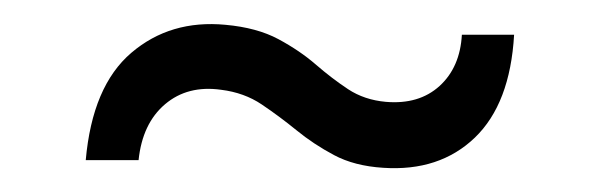

<svg xmlns="http://www.w3.org/2000/svg" viewBox="-20 -470 503 161"><path d="M301.3 -329.3Q277.2 -330.8 260 -340Q242.9 -349.1 228.6 -360.8Q214.2 -372.5 199.5 -382.4Q184.8 -392.3 165.5 -394.7Q137.4 -398.7 118.4 -382.6Q99.4 -366.5 96.2 -335.7H51.9Q57.4 -397.8 90.1 -425.7Q122.8 -453.6 169.1 -449.2Q195.5 -446.8 213.4 -437.2Q231.3 -427.6 244.8 -415.9Q258.3 -404.2 271.9 -395.2Q285.6 -386.2 303.5 -384.6Q331.3 -382.2 348.6 -397.9Q365.8 -413.6 367.3 -440.9H411.1Q407.8 -383.1 378.2 -354.6Q348.5 -326.1 301.3 -329.3Z"/></svg>

Font: Big Shoulders Stencil Thin
Style: Regular
Weight: 100
Designer: Patric King
Foundry: XO Type Co
Version: Version 2.001